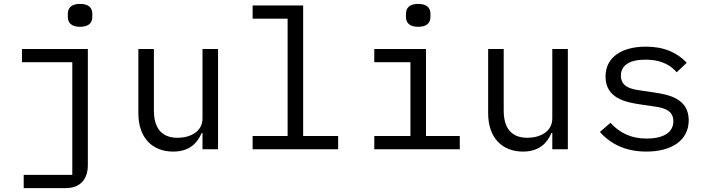

<svg xmlns="http://www.w3.org/2000/svg" viewBox="-20 -768 3640 988"><path d="M102 200H318C396 200 432 151 432 82V-516H93V-448H352V132H102ZM392 -630C438 -630 455 -652 455 -681V-697C455 -726 438 -748 392 -748C346 -748 329 -726 329 -697V-681C329 -652 346 -630 392 -630Z M1022 0H1102V-516H1022V-158C1022 -90 958 -59 894 -59C815 -59 772 -105 772 -199V-516H692V-185C692 -60 763 12 871 12C956 12 996 -33 1018 -84H1022Z M1280 0H1720V-68H1540V-740H1280V-672H1460V-68H1280Z M2132 -630C2178 -630 2195 -652 2195 -681V-697C2195 -726 2178 -748 2132 -748C2086 -748 2069 -726 2069 -697V-681C2069 -652 2086 -630 2132 -630ZM1906 0H2346V-68H2172V-516H1906V-448H2092V-68H1906Z M2822 0H2902V-516H2822V-158C2822 -90 2758 -59 2694 -59C2615 -59 2572 -105 2572 -199V-516H2492V-185C2492 -60 2563 12 2671 12C2756 12 2796 -33 2818 -84H2822Z M3306 12C3438 12 3524 -47 3524 -149C3524 -261 3421 -281 3347 -292L3266 -304C3220 -311 3175 -325 3175 -379C3175 -432 3220 -461 3301 -461C3392 -461 3438 -425 3462 -396L3514 -445C3465 -497 3397 -528 3304 -528C3184 -528 3096 -477 3096 -374C3096 -262 3200 -242 3273 -231L3354 -219C3401 -212 3445 -198 3445 -144C3445 -83 3388 -55 3308 -55C3226 -55 3170 -84 3121 -136L3067 -89C3121 -28 3198 12 3306 12Z"/></svg>

Font: IBM Plex Mono
Style: Regular
Weight: 400
Monospace: yes
Designer: Mike Abbink, Paul van der Laan, Pieter van Rosmalen
Foundry: Bold Monday
Version: Version 2.004